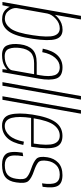

<svg xmlns="http://www.w3.org/2000/svg" viewBox="509 -1350 829 1920"><g transform="rotate(90 924.0 -390.5)"><path d="M-15.5 0 123 -785H159L113 -525Q126 -542 146.5 -559Q196 -601 262 -601Q336 -601 356.2 -531.8Q376.5 -462.5 353 -304.5Q328.5 -133.5 279.8 -65Q231 3.5 157.5 3.5Q91.5 3.5 55.5 -38Q40 -55.5 32.5 -73L17 0ZM99.5 -448 45 -142Q42 -102 68.5 -65.5Q98 -24 151 -24Q206.5 -24 249.8 -81.8Q293 -139.5 317 -304.5Q340 -457 321.8 -515Q303.5 -573 248 -573Q195 -573 151 -531.5Q108 -491.5 99.5 -448Z M656.5 0 660.5 -48Q648.5 -35 628.5 -23Q584.5 4 515.5 4Q440.5 4 419 -45.5Q397.5 -95 407.5 -176.5Q418 -258 460 -300.2Q502 -342.5 594 -342.5H711L716.5 -372Q734 -470.5 716.2 -521.8Q698.5 -573 636 -573Q583 -573 542.2 -526.8Q501.5 -480.5 486 -398L451 -403Q470.5 -502.5 518.8 -551.5Q567 -600.5 638 -600.5Q729.5 -600.5 750 -537.5Q770.5 -474.5 751 -364L686.5 0ZM667.5 -96 706.5 -316.5H596.5Q524 -316.5 489 -282.2Q454 -248 444.5 -178Q435.5 -111.5 451.8 -67Q468 -22.5 527 -22.5Q582.5 -22.5 623 -46.5Q663.5 -70.5 667.5 -96Z M786 0 925 -785H960.5L821.5 0Z M927 0 1066 -785H1101.5L962.5 0Z M1221 4Q1132 4 1110.5 -77.2Q1089 -158.5 1110 -299Q1135 -459.5 1185.5 -529.8Q1236 -600 1324 -600Q1411.5 -600 1435.5 -531Q1459.5 -462 1434 -301Q1432.5 -292 1431 -286.5H1143.5Q1125.5 -161.5 1143 -94Q1161.5 -23 1224 -23Q1278.5 -23 1320.8 -70.8Q1363 -118.5 1381 -214.5L1414 -208.5Q1393 -98 1343 -47Q1293 4 1221 4ZM1147.5 -312.5H1400Q1422.5 -455 1402 -513.5Q1381.5 -573 1321 -573Q1258.5 -573 1214 -513.5Q1171.5 -456 1147.5 -312.5Z M1612 4Q1534.5 4 1503.2 -37Q1472 -78 1491 -201.5L1526.5 -207.5Q1508.5 -98 1532.8 -60.8Q1557 -23.5 1615.5 -23.5Q1680.5 -23.5 1712 -51Q1743.5 -78.5 1752 -136.5Q1764.5 -215.5 1739.5 -241Q1714.5 -266.5 1651.5 -287.5Q1582 -311 1553 -339Q1524 -367 1537 -449Q1547.5 -516.5 1591.8 -558.2Q1636 -600 1715.5 -600Q1795.5 -600 1822 -555.5Q1848.5 -511 1832.5 -401.5L1798 -395.5Q1812 -491 1792.2 -532Q1772.5 -573 1711.5 -573Q1650.5 -573 1615.8 -537.8Q1581 -502.5 1573 -448Q1562.5 -379.5 1588.5 -357.5Q1614.5 -335.5 1675 -315Q1748.5 -290 1775.5 -258.5Q1802.5 -227 1788.5 -137.5Q1778 -63.5 1736.5 -29.8Q1695 4 1612 4Z"/></g></svg>

Font: Anybody ExtraLight
Style: Italic
Weight: 200
Italic angle: -10°
Designer: Tyler Finck
Foundry: Etcetera Type Company
Version: Version 1.010; ttfautohint (v1.8.3) -l 8 -r 50 -G 200 -x 14 